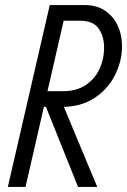

<svg xmlns="http://www.w3.org/2000/svg" viewBox="-20 -740 503 760"><path d="M11 0 177 -720H314Q364 -720 397 -697Q430 -674 447 -636Q464 -598 463 -553Q462 -495 434 -440.5Q406 -386 353 -351.5Q300 -317 225 -317H132L147 -379H229Q282 -379 318 -402.5Q354 -426 372.5 -464Q391 -502 392 -547Q393 -593 371.5 -625.5Q350 -658 297 -658H232L81 0ZM289 0 139 -374H209L365 0Z"/></svg>

Font: Instrument Sans Condensed
Style: Italic
Weight: 400
Width: 3
Italic angle: -13°
Designer: Rodrigo Fuenzalida
Foundry: fragTYPE
Version: Version 1.000;gftools[0.9.28]